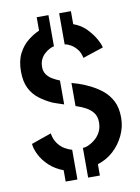

<svg xmlns="http://www.w3.org/2000/svg" viewBox="-89 -810 671 917"><g transform="rotate(-10 247.0 -351.5)"><path d="M263 47V-97Q276 -97 292.5 -104.5Q309 -112 324.5 -125.5Q340 -139 350 -158.5Q360 -178 360 -204Q360 -233 346 -251Q332 -269 310 -280.5Q288 -292 263 -300V-412Q284 -406 303 -399.5Q322 -393 340 -384Q376 -368 405 -345Q434 -322 451 -289Q468 -256 468 -208Q468 -163 448.5 -122Q429 -81 396 -51Q363 -21 320 -8V47ZM154 47V-8Q115 -22 86.5 -48.5Q58 -75 43 -105.5Q28 -136 27 -158L124 -192Q128 -164 142.5 -143.5Q157 -123 176 -112Q195 -101 211 -97V47ZM211 -317Q196 -322 182.5 -326.5Q169 -331 158 -335Q123 -351 95 -372.5Q67 -394 51 -426.5Q35 -459 35 -507Q35 -559 53 -594Q71 -629 98.5 -651Q126 -673 154 -685V-750H211V-599Q203 -598 190 -591.5Q177 -585 165 -574Q153 -563 145.5 -547.5Q138 -532 138 -511Q138 -490 148.5 -475Q159 -460 176 -450Q193 -440 211 -433ZM340 -520Q335 -546 321.5 -562.5Q308 -579 292.5 -588Q277 -597 263 -599V-750H320V-687Q357 -674 382.5 -647.5Q408 -621 422.5 -595Q437 -569 440 -553Z"/></g></svg>

Font: Stick No Bills SemiBold
Style: Regular
Weight: 600
Designer: Kosala Senevirathne, Siva Puranthara, Lasantha Premarathna, Tharique Azeez
Foundry: mooniak
Version: Version 2.000